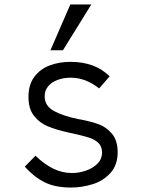

<svg xmlns="http://www.w3.org/2000/svg" viewBox="-20 -837 640 860"><path d="M91 -90.5 139 -139.5Q178 -101.5 218.2 -81.8Q258.5 -62 303 -62Q332.5 -62 363.5 -72.2Q394.5 -82.5 415.8 -103.2Q437 -124 437 -154Q437 -180.5 421.5 -196Q406 -211.5 381.2 -219.8Q356.5 -228 307 -239L286 -243.5Q230.5 -256 193.5 -271.5Q156.5 -287 132 -318.5Q107.5 -350 107.5 -403Q107.5 -457.5 133.5 -492.5Q159.5 -527.5 202 -543.8Q244.5 -560 296 -560Q406 -560 471 -495L424 -441Q363.5 -489 297 -489Q264.5 -489 237.8 -479Q211 -469 195.5 -450.2Q180 -431.5 180 -406Q180 -363 221 -340.2Q262 -317.5 331 -303.5Q340 -301.5 345 -301Q390.5 -292 423.2 -280Q456 -268 481.5 -238Q507 -208 507 -155Q507 -98 475 -62.5Q443 -27 395.2 -12Q347.5 3 297 3Q226.5 3 179 -21Q131.5 -45 91 -90.5ZM206 -612 295 -817H389L262 -612Z"/></svg>

Font: JuliaMono Light
Style: Regular
Weight: 300
Monospace: yes
Designer: cormullion
Foundry: corm
Version: Version 0.054; ttfautohint (v1.8.4)